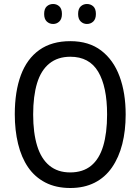

<svg xmlns="http://www.w3.org/2000/svg" viewBox="-20 -931 702 961"><path d="M609 -358Q609 -277 592 -210Q575 -143 540.5 -93Q506 -43 453.5 -16.5Q401 10 332 10Q260 10 207 -17.5Q154 -45 120.5 -94Q87 -143 70.5 -211Q54 -279 54 -359Q54 -473 84.5 -555Q115 -637 177 -681Q239 -725 332 -725Q425 -725 486.5 -678Q548 -631 578.5 -548.5Q609 -466 609 -358ZM146 -358Q146 -266 166 -201Q186 -136 227.5 -102Q269 -68 331 -68Q395 -68 436 -101.5Q477 -135 496.5 -200Q516 -265 516 -358Q516 -497 471.5 -572Q427 -647 332 -647Q269 -647 227 -613Q185 -579 165.5 -514.5Q146 -450 146 -358ZM201 -861Q201 -887 214 -899Q227 -911 246 -911Q264 -911 277 -899Q290 -887 290 -861Q290 -836 277 -823.5Q264 -811 246 -811Q227 -811 214 -823.5Q201 -836 201 -861ZM371 -861Q371 -887 384 -899Q397 -911 415 -911Q434 -911 447 -899Q460 -887 460 -861Q460 -836 447 -823.5Q434 -811 415 -811Q397 -811 384 -823.5Q371 -836 371 -861Z"/></svg>

Font: Noto Sans Display SemiCondensed
Style: Regular
Weight: 400
Width: 4
Version: Version 2.003